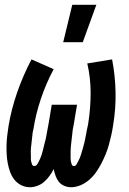

<svg xmlns="http://www.w3.org/2000/svg" viewBox="-20 -777 540 805"><path d="M278 8Q263 8 249 2Q235 -4 226.5 -15Q218 -26 213 -40Q208 -54 205 -68Q198 -54 188 -40Q178 -26 165.5 -15Q153 -4 137 2Q121 8 106 8Q86 8 69 -0.5Q52 -9 40.5 -23.5Q29 -38 22.5 -56Q16 -74 12.5 -92.5Q9 -111 8 -130.5Q7 -150 7.5 -170Q8 -190 10.5 -210Q13 -230 16 -250Q28 -321 52.5 -391Q77 -461 112 -528L205 -487Q173 -427 151.5 -363Q130 -299 120 -235Q118 -228 117 -221.5Q116 -215 115.5 -208Q115 -201 114 -194.5Q113 -188 112.5 -181Q112 -174 111 -167.5Q110 -161 109.5 -154Q109 -147 109 -140.5Q109 -134 109.5 -127Q110 -120 109.5 -113.5Q109 -107 110.5 -100.5Q112 -94 114.5 -87.5Q117 -81 124 -81Q131 -81 135.5 -87.5Q140 -94 143 -100.5Q146 -107 149 -113.5Q152 -120 154 -126.5Q156 -133 158 -140Q160 -147 161.5 -153.5Q163 -160 164.5 -166.5Q166 -173 168 -180Q170 -187 171.5 -193.5Q173 -200 174 -206.5Q175 -213 176.5 -220Q178 -227 179 -233.5Q180 -240 181.5 -246.5Q183 -253 184 -260L197 -338H303L290 -260Q289 -253 287.5 -246.5Q286 -240 285 -233.5Q284 -227 283.5 -220Q283 -213 282 -206.5Q281 -200 280.5 -193.5Q280 -187 279 -180Q278 -173 277.5 -166.5Q277 -160 276.5 -153.5Q276 -147 276 -140Q276 -133 276 -126.5Q276 -120 276 -113.5Q276 -107 277 -101Q278 -95 280.5 -88Q283 -81 290 -81Q297 -81 301 -88Q305 -95 308 -101Q311 -107 314 -113.5Q317 -120 319 -127Q321 -134 323 -140.5Q325 -147 327 -153.5Q329 -160 330.5 -166.5Q332 -173 334 -180Q336 -187 337 -193.5Q338 -200 339.5 -206.5Q341 -213 342 -220Q343 -227 344.5 -233.5Q346 -240 347.5 -247Q349 -254 350 -260Q360 -324 360 -387.5Q360 -451 346 -511L450 -528Q463 -461 464.5 -391Q466 -321 454 -250Q451 -230 446.5 -210Q442 -190 436.5 -170Q431 -150 423 -130.5Q415 -111 405.5 -92.5Q396 -74 383.5 -56Q371 -38 354.5 -23.5Q338 -9 318 -0.5Q298 8 278 8ZM245 -600 283 -757H384L327 -600Z"/></svg>

Font: Iosevka Curly Slab Extrabold
Style: Italic
Weight: 800
Italic angle: -9°
Monospace: yes
Designer: Belleve Invis
Foundry: Belleve Invis
Version: Version 22.1.2; ttfautohint (v1.8.4)